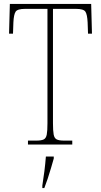

<svg xmlns="http://www.w3.org/2000/svg" viewBox="-20 -734 514 975"><path d="M122 0V-20H165Q190 -20 202 -26Q214 -32 217.5 -51Q221 -70 221 -108V-689H108Q69 -689 59.5 -675Q50 -661 48 -620L46 -563H26L30 -714H443L447 -563H427L425 -620Q423 -661 413.5 -675Q404 -689 365 -689H249V-108Q249 -70 252.5 -51Q256 -32 268 -26Q280 -20 305 -20H347V0ZM195 208Q201 171 205.5 135Q210 99 213 61H253V71Q247 92 239 119.5Q231 147 222 174Q213 201 205 221H195Z"/></svg>

Font: Noto Serif Condensed Thin
Style: Regular
Weight: 100
Width: 3
Designer: Monotype Design Team
Foundry: Monotype Imaging Inc.
Version: Version 2.013; ttfautohint (v1.8.4.7-5d5b)